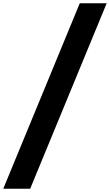

<svg xmlns="http://www.w3.org/2000/svg" viewBox="-43 -970 674 1177"><path d="M611 -950 142 187H-23L446 -950Z"/></svg>

Font: Fz Poppins
Style: Bold Italic
Weight: 700
Italic angle: -10°
Designer: Ninad Kale (Devanagari), Jonny Pinhorn (Latin)
Foundry: Indian Type Foundry
Version: Vit hóa bi Vntype.Com & FontZin.Com